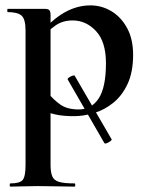

<svg xmlns="http://www.w3.org/2000/svg" viewBox="-20 -419 546 714"><path d="M232 -123Q230 -126 236 -130.5Q242 -135 249.5 -137.5Q257 -140 258 -137L395 99Q397 101 390.5 106Q384 111 377 113.5Q370 116 368 113ZM19 275Q16 275 16 269Q16 263 19 263Q54 263 64.5 250Q75 237 75 194V-305Q75 -349 59.5 -361.5Q44 -374 9 -374Q7 -374 7 -380Q7 -386 9 -386Q24 -386 49 -386Q74 -386 100.5 -386Q127 -386 146 -386Q160 -386 164 -380.5Q168 -375 168 -363V194Q168 222 174.5 237Q181 252 200 257.5Q219 263 257 263Q260 263 260 269Q260 275 257 275Q229 275 194 274Q159 273 120 273Q92 273 65.5 274Q39 275 19 275ZM254 13Q215 13 187.5 7Q160 1 122 -12L157 -75Q179 -48 204.5 -30Q230 -12 273 -12Q320 -12 347 -53Q374 -94 374 -184Q374 -264 337 -303.5Q300 -343 250 -343Q213 -343 186 -324Q159 -305 133 -276L123 -288Q174 -347 220.5 -373Q267 -399 316 -399Q358 -399 394 -377.5Q430 -356 452.5 -315Q475 -274 475 -215Q475 -151 454.5 -107Q434 -63 401 -36.5Q368 -10 329.5 1.5Q291 13 254 13Z"/></svg>

Font: Cormorant
Style: Bold
Weight: 700
Designer: Christian Thalmann (Catharsis Fonts)
Foundry: Catharsis Fonts
Version: Version 4.000